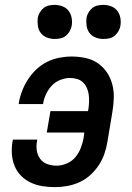

<svg xmlns="http://www.w3.org/2000/svg" viewBox="-20 -760 540 788"><path d="M205 8Q179 8 154 4Q129 0 106.5 -10.5Q84 -21 67 -38Q50 -55 40.5 -77.5Q31 -100 29 -125.5Q27 -151 31 -177L33 -187H133L132 -181Q128 -161 131 -142Q134 -123 145 -108Q156 -93 174.5 -86.5Q193 -80 212 -80Q233 -80 254 -89Q275 -98 289 -114.5Q303 -131 311 -151.5Q319 -172 323 -193L326 -216H172L187 -304H341L343 -313Q345 -328 345.5 -343Q346 -358 344 -372.5Q342 -387 336 -400Q330 -413 320 -422.5Q310 -432 296 -436Q282 -440 267 -440Q248 -440 227.5 -432Q207 -424 192.5 -408.5Q178 -393 169 -373.5Q160 -354 157 -335V-333H57V-336Q61 -361 70.5 -386Q80 -411 94.5 -433.5Q109 -456 129 -475Q149 -494 173 -506Q197 -518 223 -523Q249 -528 274 -528Q303 -528 331 -522Q359 -516 381.5 -500.5Q404 -485 419 -462.5Q434 -440 441 -413Q448 -386 447 -357Q446 -328 441 -299L421 -179Q417 -154 408.5 -129Q400 -104 385 -81.5Q370 -59 350 -41Q330 -23 305.5 -12Q281 -1 255.5 3.5Q230 8 205 8ZM405 -600Q388 -600 372.5 -606Q357 -612 347.5 -624.5Q338 -637 335.5 -653.5Q333 -670 335 -687Q337 -698 343.5 -709Q350 -720 359.5 -727.5Q369 -735 381 -737.5Q393 -740 404 -740Q421 -740 436.5 -734Q452 -728 461.5 -715.5Q471 -703 474 -686.5Q477 -670 474 -653Q472 -642 465.5 -631Q459 -620 449.5 -612.5Q440 -605 428 -602.5Q416 -600 405 -600ZM205 -600Q188 -600 172.5 -606Q157 -612 147.5 -624.5Q138 -637 135.5 -653.5Q133 -670 135 -687Q137 -698 143.5 -709Q150 -720 159.5 -727.5Q169 -735 181 -737.5Q193 -740 204 -740Q221 -740 236.5 -734Q252 -728 261.5 -715.5Q271 -703 274 -686.5Q277 -670 274 -653Q272 -642 265.5 -631Q259 -620 249.5 -612.5Q240 -605 228 -602.5Q216 -600 205 -600Z"/></svg>

Font: Iosevka Term Curly SmBd Obl
Style: Regular
Weight: 600
Italic angle: -9°
Designer: Belleve Invis
Foundry: Belleve Invis
Version: Version 32.3.0